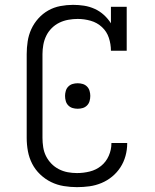

<svg xmlns="http://www.w3.org/2000/svg" viewBox="-20 -763 640 791"><path d="M297 8Q270 8 242.5 3.5Q215 -1 190.5 -13Q166 -25 145.5 -44.5Q125 -64 112.5 -88.5Q100 -113 95 -140Q90 -167 90 -195V-540Q90 -566 94 -592.5Q98 -619 109 -643Q120 -667 138 -687Q156 -707 179 -720Q202 -733 228.5 -738Q255 -743 281 -743Q304 -743 326.5 -739.5Q349 -736 370 -726.5Q391 -717 408 -701.5Q425 -686 437 -667V-735H502V-554H437Q437 -581 428.5 -607Q420 -633 400 -651.5Q380 -670 353.5 -677.5Q327 -685 300 -685Q281 -685 261.5 -681.5Q242 -678 224.5 -669.5Q207 -661 193 -647Q179 -633 170.5 -615.5Q162 -598 158.5 -578.5Q155 -559 155 -540V-195Q155 -176 158 -156.5Q161 -137 169.5 -120Q178 -103 191.5 -89Q205 -75 222.5 -66Q240 -57 259 -53.5Q278 -50 297 -50Q324 -50 350 -56.5Q376 -63 396.5 -79.5Q417 -96 428 -121Q439 -146 439 -172Q439 -173 439 -173.5Q439 -174 439 -174H504Q504 -173 504 -172.5Q504 -172 504 -171Q504 -146 497 -120.5Q490 -95 476 -73.5Q462 -52 442 -35.5Q422 -19 398 -9Q374 1 348.5 4.5Q323 8 297 8ZM300 -315Q289 -315 279 -318Q269 -321 261.5 -328.5Q254 -336 251 -346.5Q248 -357 248 -368Q248 -378 251 -388.5Q254 -399 261.5 -406.5Q269 -414 279 -417Q289 -420 300 -420Q311 -420 321 -417Q331 -414 338.5 -406.5Q346 -399 349 -388.5Q352 -378 352 -368Q352 -357 349 -346.5Q346 -336 338.5 -328.5Q331 -321 321 -318Q311 -315 300 -315Z"/></svg>

Font: Iosevka Slab Light Extended
Style: Regular
Weight: 300
Width: 7
Monospace: yes
Designer: Belleve Invis
Foundry: Belleve Invis
Version: Version 11.1.0; ttfautohint (v1.8.3)